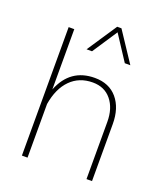

<svg xmlns="http://www.w3.org/2000/svg" viewBox="-140 -860 822 956"><g transform="rotate(20 271.0 -382.5)"><path d="M442.4 -607.4H413.1L326.7 -739.7L239.3 -607.4H210.4L315.4 -765.1H337.9ZM118.7 0H88.9V-680.7H118.7V-361.3Q168.9 -487.8 298.8 -487.8Q375 -487.8 417.7 -437.3Q460.4 -386.7 460.4 -302.2V0H431.2V-303.2Q431.2 -375 395.3 -418.9Q359.4 -462.9 296.9 -462.9Q225.6 -462.9 179.2 -416.3Q132.8 -369.6 118.7 -284.2Z"/></g></svg>

Font: Estedad-FD Thin
Style: Regular
Weight: 100
Designer: Amin Abedi
Version: Version 7.3